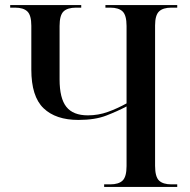

<svg xmlns="http://www.w3.org/2000/svg" viewBox="-20 -734 748 754"><path d="M389 0V-10H413Q446 -10 461.5 -25Q477 -40 477 -82V-316Q441 -297 397 -280Q353 -263 288 -263Q199 -263 151 -309Q103 -355 103 -461V-633Q103 -674 87.5 -689Q72 -704 39 -704H20V-714H299V-704H279Q245 -704 229.5 -689Q214 -674 214 -632V-422Q214 -348 240.5 -314.5Q267 -281 325 -281Q366 -281 403.5 -294.5Q441 -308 477 -328V-632Q477 -674 461.5 -689Q446 -704 413 -704H394V-714H676V-704H653Q620 -704 604.5 -689Q589 -674 589 -634V-83Q589 -40 604.5 -25Q620 -10 653 -10H676V0Z"/></svg>

Font: Noto Serif Display SemiCondensed Medium
Style: Regular
Weight: 500
Width: 4
Designer: Monotype Design Team
Foundry: Monotype Imaging Inc.
Version: Version 2.009